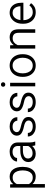

<svg xmlns="http://www.w3.org/2000/svg" viewBox="1516 -2277 964 4036"><g transform="rotate(-90 1998.0 -259.0)"><path d="M508.3 -269V-258.8Q508.3 -180.7 484.4 -120.1Q460.4 -59.6 415.3 -24.9Q370.1 9.8 305.2 9.8Q252.9 9.8 213.4 -8.3Q173.8 -26.4 147 -59.1V203.1H72.3V-528.3H141.1L145 -462.4Q171.9 -498.5 211.4 -518.3Q251 -538.1 303.7 -538.1Q402.3 -538.1 455.3 -464.4Q508.3 -390.6 508.3 -269ZM433.6 -258.8V-269Q433.6 -326.2 417.7 -372.8Q401.9 -419.4 368.9 -447Q335.9 -474.6 284.2 -474.6Q230.5 -474.6 197.5 -449.5Q164.6 -424.3 147 -388.7V-133.8Q166 -98.6 199.2 -75.7Q232.4 -52.7 285.2 -52.7Q336.4 -52.7 369.1 -80.6Q401.9 -108.4 417.7 -155Q433.6 -201.7 433.6 -258.8Z M960.9 0Q956.1 -11.7 952.9 -29.1Q949.7 -46.4 948.2 -64.5Q922.4 -34.2 880.9 -12.2Q839.4 9.8 784.2 9.8Q731.4 9.8 692.1 -10.5Q652.8 -30.8 631.1 -65.4Q609.4 -100.1 609.4 -143.6Q609.4 -225.1 673.8 -269.5Q738.3 -314 848.6 -314H947.3V-364.7Q947.3 -416.5 915.8 -446.8Q884.3 -477.1 823.7 -477.1Q767.6 -477.1 731.7 -449Q695.8 -420.9 695.8 -382.3H621.1Q621.1 -421.4 646.7 -457Q672.4 -492.7 719 -515.4Q765.6 -538.1 827.6 -538.1Q912.6 -538.1 967 -494.6Q1021.5 -451.2 1021.5 -363.8V-113.3Q1021.5 -86.4 1026.1 -56.6Q1030.8 -26.9 1039.1 -6.8V0ZM793.9 -56.2Q850.6 -56.2 890.6 -83.7Q930.7 -111.3 947.3 -147.5V-259.8H859.9Q776.4 -259.8 730.2 -232.2Q684.1 -204.6 684.1 -152.3Q684.1 -112.3 712.6 -84.2Q741.2 -56.2 793.9 -56.2Z M1482.9 -137.7Q1482.9 -158.2 1473.1 -177Q1463.4 -195.8 1435.3 -211.7Q1407.2 -227.5 1351.6 -238.8Q1263.2 -257.3 1213.6 -290.8Q1164.1 -324.2 1164.1 -389.2Q1164.1 -429.7 1187.5 -463.6Q1210.9 -497.6 1253.9 -517.8Q1296.9 -538.1 1355 -538.1Q1417.5 -538.1 1461.7 -516.6Q1505.9 -495.1 1529.5 -458.5Q1553.2 -421.9 1553.2 -376.5H1478.5Q1478.5 -413.6 1446.5 -444.8Q1414.6 -476.1 1355 -476.1Q1293 -476.1 1265.9 -449.2Q1238.8 -422.4 1238.8 -391.1Q1238.8 -369.6 1248.8 -353.5Q1258.8 -337.4 1287.1 -324.5Q1315.4 -311.5 1370.1 -299.3Q1466.8 -276.9 1512 -241.5Q1557.1 -206.1 1557.1 -142.6Q1557.1 -75.2 1502.7 -32.7Q1448.2 9.8 1357.9 9.8Q1289.6 9.8 1242.2 -13.9Q1194.8 -37.6 1170.4 -75.4Q1146 -113.3 1146 -155.8H1220.7Q1223.1 -116.2 1244.4 -93.8Q1265.6 -71.3 1296.4 -62Q1327.1 -52.7 1357.9 -52.7Q1418.9 -52.7 1450.9 -77.9Q1482.9 -103 1482.9 -137.7Z M1994.6 -137.7Q1994.6 -158.2 1984.9 -177Q1975.1 -195.8 1947 -211.7Q1918.9 -227.5 1863.3 -238.8Q1774.9 -257.3 1725.3 -290.8Q1675.8 -324.2 1675.8 -389.2Q1675.8 -429.7 1699.2 -463.6Q1722.7 -497.6 1765.6 -517.8Q1808.6 -538.1 1866.7 -538.1Q1929.2 -538.1 1973.4 -516.6Q2017.6 -495.1 2041.3 -458.5Q2064.9 -421.9 2064.9 -376.5H1990.2Q1990.2 -413.6 1958.3 -444.8Q1926.3 -476.1 1866.7 -476.1Q1804.7 -476.1 1777.6 -449.2Q1750.5 -422.4 1750.5 -391.1Q1750.5 -369.6 1760.5 -353.5Q1770.5 -337.4 1798.8 -324.5Q1827.1 -311.5 1881.8 -299.3Q1978.5 -276.9 2023.7 -241.5Q2068.8 -206.1 2068.8 -142.6Q2068.8 -75.2 2014.4 -32.7Q1960 9.8 1869.6 9.8Q1801.3 9.8 1753.9 -13.9Q1706.5 -37.6 1682.1 -75.4Q1657.7 -113.3 1657.7 -155.8H1732.4Q1734.9 -116.2 1756.1 -93.8Q1777.3 -71.3 1808.1 -62Q1838.9 -52.7 1869.6 -52.7Q1930.7 -52.7 1962.6 -77.9Q1994.6 -103 1994.6 -137.7Z M2192.9 -674.8Q2192.9 -694.3 2204.8 -707.5Q2216.8 -720.7 2239.3 -720.7Q2261.7 -720.7 2274.2 -707.5Q2286.6 -694.3 2286.6 -674.8Q2286.6 -656.2 2274.2 -643.1Q2261.7 -629.9 2239.3 -629.9Q2216.8 -629.9 2204.8 -643.1Q2192.9 -656.2 2192.9 -674.8ZM2275.9 -528.3V0H2201.2V-528.3Z M2400.4 -257.3V-271Q2400.4 -347.7 2429.7 -408Q2459 -468.3 2512.2 -503.2Q2565.4 -538.1 2637.7 -538.1Q2710.9 -538.1 2764.6 -503.2Q2818.4 -468.3 2847.4 -408Q2876.5 -347.7 2876.5 -271V-257.3Q2876.5 -180.7 2847.4 -120.4Q2818.4 -60.1 2764.9 -25.1Q2711.4 9.8 2638.7 9.8Q2565.9 9.8 2512.5 -25.1Q2459 -60.1 2429.7 -120.4Q2400.4 -180.7 2400.4 -257.3ZM2474.6 -271V-257.3Q2474.6 -202.1 2493.2 -155.5Q2511.7 -108.9 2548.3 -80.8Q2585 -52.7 2638.7 -52.7Q2691.9 -52.7 2728.3 -80.8Q2764.6 -108.9 2783.2 -155.5Q2801.8 -202.1 2801.8 -257.3V-271Q2801.8 -325.2 2783.2 -372.1Q2764.6 -418.9 2728 -447.5Q2691.4 -476.1 2637.7 -476.1Q2584.5 -476.1 2548.1 -447.5Q2511.7 -418.9 2493.2 -372.1Q2474.6 -325.2 2474.6 -271Z M3210.9 -474.6Q3158.7 -474.6 3122.3 -444.3Q3085.9 -414.1 3067.9 -371.1V0H2993.7V-528.3H3064.5L3066.9 -451.7Q3094.7 -491.7 3136.7 -514.9Q3178.7 -538.1 3231.4 -538.1Q3310.1 -538.1 3355.5 -493.9Q3400.9 -449.7 3400.9 -345.2V0H3326.2V-345.7Q3326.2 -417.5 3295.7 -446Q3265.1 -474.6 3210.9 -474.6Z M3756.8 9.8Q3685.5 9.8 3631.6 -23.4Q3577.6 -56.6 3547.4 -114.7Q3517.1 -172.9 3517.1 -247.6V-268.1Q3517.1 -352.1 3549.3 -412.6Q3581.5 -473.1 3633.8 -505.6Q3686 -538.1 3745.6 -538.1Q3816.9 -538.1 3864.3 -505.6Q3911.6 -473.1 3935.1 -416.5Q3958.5 -359.9 3958.5 -287.6V-249.5H3591.8V-247.6Q3591.8 -193.8 3612.5 -149.4Q3633.3 -105 3670.9 -78.6Q3708.5 -52.2 3760.3 -52.2Q3807.6 -52.2 3842.3 -70.6Q3877 -88.9 3903.8 -124L3949.7 -88.4Q3923.8 -49.8 3877.7 -20Q3831.5 9.8 3756.8 9.8ZM3745.6 -476.1Q3685.1 -476.1 3644.5 -432.1Q3604 -388.2 3594.2 -311.5H3884.3V-318.4Q3882.8 -357.9 3868.2 -394Q3853.5 -430.2 3823.5 -453.1Q3793.5 -476.1 3745.6 -476.1Z"/></g></svg>

Font: Vazirmatn FD Light
Style: Regular
Weight: 300
Designer: Saber Rastikerdar
Foundry: Saber Rastikerdar
Version: Version 33.003